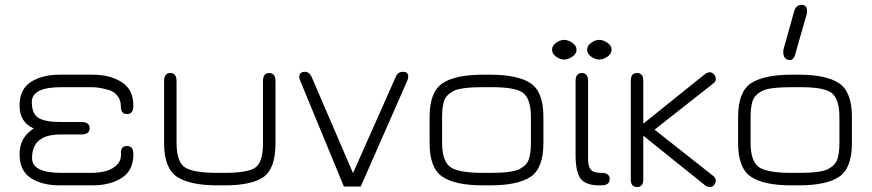

<svg xmlns="http://www.w3.org/2000/svg" viewBox="-20 -754 3546 781"><path d="M309.6 -207H225.6Q110.4 -207 110.4 -111.3Q110.4 -50.8 229.5 -50.8H349.6Q425.8 -50.8 457 -85Q472.7 -100.6 472.7 -128.9Q472.7 -129.9 472.7 -130.9Q472.7 -131.8 471.7 -131.8Q471.7 -160.2 497.1 -160.2Q522.5 -160.2 522.5 -126Q522.5 -60.5 475.1 -30.3Q427.7 0 356.4 0H222.7Q152.3 0 106 -29.3Q59.6 -58.6 59.6 -127Q59.6 -195.3 117.2 -231.4Q59.6 -256.8 59.6 -324.2Q59.6 -391.6 106 -420.9Q152.3 -450.2 222.7 -450.2H356.4Q427.7 -450.2 475.1 -419.9Q522.5 -389.6 522.5 -324.2Q522.5 -290 497.1 -290Q471.7 -290 471.7 -319.3Q471.7 -348.6 457 -365.2Q443.4 -382.8 419.9 -388.7Q381.8 -399.4 354.5 -399.4Q352.5 -399.4 349.6 -399.4H229.5Q109.4 -399.4 109.4 -338.9Q109.4 -292 135.7 -274.9Q162.1 -257.8 225.6 -257.8H309.6Q344.7 -257.8 344.7 -232.4Q344.7 -207 309.6 -207Z M892.6 0H865.2Q752.9 0 700.2 -34.7Q647.5 -69.3 647.5 -171.9V-423.8Q647.5 -457 672.9 -457Q698.2 -457 698.2 -423.8V-172.9Q698.2 -93.8 733.4 -72.3Q768.6 -50.8 865.2 -50.8H892.6Q987.3 -50.8 1018.6 -72.3Q1049.8 -93.8 1049.8 -172.9V-423.8Q1049.8 -457 1075.2 -457Q1100.6 -457 1100.6 -423.8V-171.9Q1100.6 -68.4 1052.2 -34.2Q1003.9 0 892.6 0Z M1416 -49.8 1589.8 -441.4Q1597.7 -461.9 1619.1 -461.9Q1640.6 -461.9 1640.6 -442.4Q1640.6 -434.6 1636.7 -425.8L1447.3 4.9H1378.9L1201.2 -425.8Q1197.3 -434.6 1197.3 -441.4Q1197.3 -461.9 1220.7 -461.9Q1238.3 -461.9 1248 -440.4Z M1973.6 0H1945.3Q1833 0 1780.3 -34.7Q1727.5 -69.3 1727.5 -171.9V-278.3Q1727.5 -380.9 1780.3 -415.5Q1833 -450.2 1945.3 -450.2H1973.6Q2085.9 -450.2 2138.2 -415.5Q2190.4 -380.9 2190.4 -278.3V-171.9Q2190.4 -69.3 2138.2 -34.7Q2085.9 0 1973.6 0ZM1945.3 -50.8H1973.6Q2064.5 -50.8 2093.8 -66.4Q2123 -82 2131.3 -106.4Q2139.6 -130.9 2139.6 -172.9V-277.3Q2139.6 -359.4 2100.6 -380.9Q2066.4 -399.4 1982.4 -399.4Q1978.5 -399.4 1973.6 -399.4H1945.3Q1854.5 -399.4 1824.7 -383.8Q1794.9 -368.2 1786.6 -343.8Q1778.3 -319.3 1778.3 -277.3V-172.9Q1778.3 -91.8 1818.4 -70.3Q1854.5 -50.8 1945.3 -50.8Z M2225.6 -551.8Q2225.6 -568.4 2242.2 -580.1Q2258.8 -591.8 2274.9 -591.8Q2291 -591.8 2308.1 -580.1Q2325.2 -568.4 2325.2 -551.8Q2325.2 -535.2 2308.1 -523.4Q2291 -511.7 2274.9 -511.7Q2258.8 -511.7 2242.2 -523.4Q2225.6 -535.2 2225.6 -551.8ZM2368.2 -551.8Q2368.2 -568.4 2384.8 -580.1Q2401.4 -591.8 2417.5 -591.8Q2433.6 -591.8 2450.7 -580.1Q2467.8 -568.4 2467.8 -551.8Q2467.8 -535.2 2450.7 -523.4Q2433.6 -511.7 2417.5 -511.7Q2401.4 -511.7 2384.8 -523.4Q2368.2 -535.2 2368.2 -551.8ZM2425.8 0H2418.9Q2362.3 0 2341.8 -27.3Q2321.3 -54.7 2321.3 -123V-423.8Q2321.3 -457 2346.7 -457Q2372.1 -457 2372.1 -423.8V-107.4Q2372.1 -76.2 2383.8 -63.5Q2393.6 -50.8 2426.8 -50.8Q2460 -50.8 2460 -25.4Q2460 0 2425.8 0Z M2877.9 -41Q2891.6 -31.2 2891.6 -20.5Q2891.6 -9.8 2884.8 -1.5Q2877.9 6.8 2867.2 6.8Q2856.4 6.8 2845.7 -2L2596.7 -202.1V-23.4Q2596.7 6.8 2571.3 6.8Q2545.9 6.8 2545.9 -23.4V-425.8Q2545.9 -457 2571.3 -457Q2596.7 -457 2596.7 -425.8V-251L2844.7 -450.2Q2856.4 -460 2867.2 -460Q2877.9 -460 2884.8 -451.2Q2891.6 -442.4 2891.6 -431.6Q2891.6 -420.9 2877 -411.1L2642.6 -226.6Z M3193.4 -509.8Q3166 -509.8 3166 -544.9Q3166 -550.8 3168 -556.6L3210.9 -710Q3218.8 -734.4 3240.7 -734.4Q3262.7 -734.4 3262.7 -708Q3262.7 -701.2 3261.7 -697.3L3217.8 -543.9Q3210.9 -509.8 3193.4 -509.8ZM3228.5 0H3200.2Q3087.9 0 3035.2 -34.7Q2982.4 -69.3 2982.4 -171.9V-278.3Q2982.4 -380.9 3035.2 -415.5Q3087.9 -450.2 3200.2 -450.2H3228.5Q3340.8 -450.2 3393.1 -415.5Q3445.3 -380.9 3445.3 -278.3V-171.9Q3445.3 -69.3 3393.1 -34.7Q3340.8 0 3228.5 0ZM3200.2 -50.8H3228.5Q3319.3 -50.8 3348.6 -66.4Q3377.9 -82 3386.2 -106.4Q3394.5 -130.9 3394.5 -172.9V-277.3Q3394.5 -359.4 3355.5 -380.9Q3321.3 -399.4 3237.3 -399.4Q3233.4 -399.4 3228.5 -399.4H3200.2Q3109.4 -399.4 3079.6 -383.8Q3049.8 -368.2 3041.5 -343.8Q3033.2 -319.3 3033.2 -277.3V-172.9Q3033.2 -91.8 3073.2 -70.3Q3109.4 -50.8 3200.2 -50.8Z"/></svg>

Font: Jura
Style: Book
Weight: 400
Version: Version 2.5